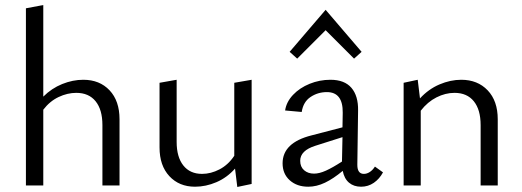

<svg xmlns="http://www.w3.org/2000/svg" viewBox="-20 -737 2076 763"><path d="M455 -263V0H387V-240Q387 -301 360 -334.5Q333 -368 283 -368Q248 -368 213 -351.5Q178 -335 152 -301V0H83V-704L152 -717V-353Q185 -386 227 -403Q269 -420 311 -420Q376 -420 415.5 -378Q455 -336 455 -263Z M980 -420V-6L923 6L914 -67Q882 -31 840 -13Q798 5 755 5Q692 5 653 -37Q614 -79 614 -151V-408L682 -420V-173Q682 -113 708.5 -79.5Q735 -46 783 -46Q818 -46 852.5 -64Q887 -82 911 -118V-408Z M1502 -52Q1488 -26 1465.5 -10.5Q1443 5 1415 5Q1386 5 1367 -11Q1348 -27 1342 -58Q1305 -27 1271.5 -11Q1238 5 1205 5Q1160 5 1131.5 -20.5Q1103 -46 1103 -88Q1103 -170 1218 -199L1341 -231L1342 -289Q1343 -371 1279 -371Q1243 -371 1214 -351.5Q1185 -332 1179 -292L1113 -298Q1118 -332 1144.5 -360Q1171 -388 1210.5 -404Q1250 -420 1293 -420Q1349 -420 1376.5 -388Q1404 -356 1403 -298L1400 -82Q1400 -46 1426 -46Q1438 -46 1449.5 -53.5Q1461 -61 1470 -75ZM1228 -47Q1249 -47 1275.5 -59Q1302 -71 1339 -95L1341 -192L1234 -158Q1173 -139 1173 -98Q1173 -74 1188.5 -60.5Q1204 -47 1228 -47ZM1131 -531 1274 -698 1417 -531 1387 -504 1274 -617 1161 -504Z M1958 -263V0H1890V-240Q1890 -301 1863 -334.5Q1836 -368 1786 -368Q1750 -368 1714.5 -350Q1679 -332 1652 -297V0H1584V-408L1640 -420L1649 -346Q1683 -383 1726.5 -401.5Q1770 -420 1813 -420Q1878 -420 1918 -378Q1958 -336 1958 -263Z"/></svg>

Font: Ysabeau
Style: Regular
Weight: 400
Designer: Christian Thalmann (Catharsis Fonts)
Version: Version 0.003